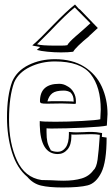

<svg xmlns="http://www.w3.org/2000/svg" viewBox="-20 -787 496 850"><path d="M375 -628H376Q315 -578 304 -558Q283 -555 250 -555Q221 -555 190.5 -558Q160 -561 143 -566L158 -579Q150 -581 139 -582.5Q128 -584 123 -586Q160 -618 213 -674Q275 -738 312 -767L331 -746L332 -747L413 -663Q411 -661 375 -628ZM200 -647Q144 -591 144 -591Q162 -585 229 -585H250Q269 -585 278 -587Q284 -599 313.5 -625Q343 -651 348 -655L379 -683L380 -684L311 -754Q276 -727 200 -647ZM204 -124V-122Q217 -115 236 -115Q257 -115 271 -134.5Q285 -154 285 -193V-203Q307 -201 318 -201L353 -202Q364 -203 387 -203Q404 -203 432 -198L431 -181L452 -178Q452 -70 428.5 -23Q405 24 368.5 33.5Q332 43 257 43Q197 43 161.5 34.5Q126 26 101 -4Q55 -42 33 -113Q11 -184 11 -267Q11 -364 34 -426Q55 -474 107 -499.5Q159 -525 223 -525Q300 -525 352.5 -492Q405 -459 430.5 -403.5Q456 -348 456 -282Q456 -276 453 -231Q433 -226 352 -222Q271 -218 209 -218Q193 -218 186 -219V-202Q186 -176 189.5 -159.5Q193 -143 204 -124ZM225 -248Q280 -248 344 -251.5Q408 -255 424 -259Q426 -289 426 -302Q426 -402 381.5 -458.5Q337 -515 223 -515Q163 -515 112.5 -490.5Q62 -466 43 -423Q20 -361 20 -257Q20 -153 55 -77Q90 -1 164 10L208 11Q242 13 261 13Q308 13 341.5 3Q375 -7 394 -34Q407 -45 412 -80.5Q417 -116 422 -190Q407 -193 383 -193L344 -192Q332 -191 311 -191Q299 -191 296 -192V-184Q296 -145 278.5 -125Q261 -105 236 -105Q159 -105 156 -233V-251Q168 -248 225 -248ZM316 -330Q316 -327 309 -327Q304 -327 289 -328Q274 -329 253 -329L188 -328Q169 -328 163 -330Q157 -332 157 -339Q157 -416 242 -416Q261 -416 277 -406Q295 -397 305.5 -379Q316 -361 316 -341ZM262 -386Q227 -386 211.5 -374Q196 -362 190 -338L209 -339H253L296 -338L306 -337V-341Q306 -364 293 -377L292 -378Q279 -386 262 -386Z"/></svg>

Font: Londrina Shadow
Style: Regular
Weight: 400
Designer: Marcelo Magalhaes
Foundry: Marcelo Magalhães
Version: Version 1.002